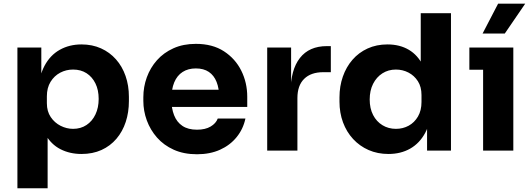

<svg xmlns="http://www.w3.org/2000/svg" viewBox="-20 -800 2822 1020"><path d="M72.5 200V-547.5H199.5V-311.2L183 -311.8Q186.5 -394 216.5 -450.4Q246.5 -506.8 297.5 -535.4Q348.5 -564 413 -564Q470.2 -564 516.6 -543.1Q563 -522.2 596.2 -484.6Q629.5 -447 647.1 -396.2Q664.8 -345.5 664.8 -285.8V-263.2Q664.8 -203.5 648 -152.4Q631.2 -101.2 598.6 -62.9Q566 -24.5 519.2 -3.2Q472.5 18 413.2 18Q351 18 301.2 -7.4Q251.5 -32.8 221.6 -85.4Q191.8 -138 189 -219.2L233 -158.8V200ZM368.2 -115.5Q408.8 -115.5 439.4 -135.8Q470 -156 487.1 -192.1Q504.2 -228.2 504.2 -274.5Q504.2 -321.8 487.1 -356.6Q470 -391.5 439.8 -411Q409.5 -430.5 368.2 -430.5Q331.5 -430.5 299.9 -413.9Q268.2 -397.2 248.6 -365.4Q229 -333.5 229 -288.5V-251.5Q229 -208.5 249.5 -178.1Q270 -147.8 302 -131.6Q334 -115.5 368.2 -115.5Z M1026.5 19.5Q956.5 19.5 903.2 -4.5Q850 -28.5 814.2 -69.1Q778.5 -109.8 760 -160.2Q741.5 -210.8 741.5 -264V-283.5Q741.5 -338.5 760 -389.4Q778.5 -440.2 813.9 -480.1Q849.2 -520 901.4 -543.5Q953.5 -567 1020.5 -567Q1109 -567 1169.6 -527.6Q1230.2 -488.2 1261.9 -424.4Q1293.5 -360.5 1293.5 -286V-231.8H809V-323.2H1197.2L1144.5 -280.5Q1144.5 -330 1130.6 -364.8Q1116.8 -399.5 1089.4 -418Q1062 -436.5 1020.5 -436.5Q979.2 -436.5 950 -417.6Q920.8 -398.8 905.6 -362.4Q890.5 -326 890.5 -273Q890.5 -224.2 904.9 -187.8Q919.2 -151.2 949.2 -131.1Q979.2 -111 1026.5 -111Q1070.8 -111 1099 -127.8Q1127.2 -144.5 1136.8 -170.2H1283.8Q1272 -114.5 1237.1 -71.5Q1202.2 -28.5 1148.9 -4.5Q1095.5 19.5 1026.5 19.5Z M1399.5 0V-547.5H1526.5V-312.5H1524Q1524 -428.8 1573.2 -491.9Q1622.5 -555 1716.5 -555H1737.5V-416.5H1697.5Q1631.8 -416.5 1595.9 -381.1Q1560 -345.8 1560 -279.2V0Z M2043.5 18Q1985.8 18 1938.1 -3Q1890.5 -24 1855.8 -61.6Q1821 -99.2 1802.2 -150Q1783.5 -200.8 1783.5 -260.2V-282.8Q1783.5 -342 1801.4 -393.1Q1819.2 -444.2 1852.6 -482.6Q1886 -521 1933.1 -542.5Q1980.2 -564 2038.2 -564Q2103.8 -564 2151.9 -535.5Q2200 -507 2227.1 -451.5Q2254.2 -396 2256.8 -314.5L2215.2 -353.8V-730H2375.8V0H2248.8V-227.2H2270.8Q2268.2 -149 2238.8 -94Q2209.2 -39 2159.2 -10.5Q2109.2 18 2043.5 18ZM2083.5 -115.5Q2120.5 -115.5 2151.1 -132.2Q2181.8 -149 2200.5 -181.1Q2219.2 -213.2 2219.2 -258V-295Q2219.2 -338.8 2200 -368.6Q2180.8 -398.5 2150 -414.5Q2119.2 -430.5 2083.2 -430.5Q2043 -430.5 2011.5 -410.4Q1980 -390.2 1962 -354.6Q1944 -319 1944 -271.5Q1944 -224 1962.1 -189Q1980.2 -154 2011.9 -134.8Q2043.5 -115.5 2083.5 -115.5Z M2546.5 0V-547.5H2707V0ZM2473.5 -429.5V-547.5H2707V-429.5ZM2661.8 -622H2543.8L2626.2 -780.5H2770.2Z"/></svg>

Font: SVN-Sora Variable
Style: Regular
Weight: 400
Designer: Jonathan Barnbrook, Julián Moncada
Foundry: Barnbrook Fonts
Version: Version 2.000 - Viet hoa boi STYLEno.1 Fonts